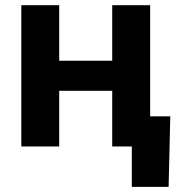

<svg xmlns="http://www.w3.org/2000/svg" viewBox="-20 -566 691 742"><path d="M454.5 -331.4V-215.1H167.8V-331.4ZM208.8 -545.9V0H62.4V-545.9ZM560.3 -545.9V0H413.7V-545.9ZM489.4 156.2V0H447.2V-116.4H638.1L631.6 156.2Z"/></svg>

Font: Inter Variable LoSnoCo
Style: Regular
Weight: 400
Designer: Rasmus Andersson
Foundry: rsms
Version: Version 4.000;git-a52131595; featfreeze: case,dlig,ss01,ss02